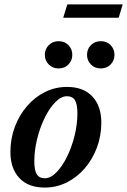

<svg xmlns="http://www.w3.org/2000/svg" viewBox="-20 -835 574 867"><path d="M282.5 -442.5Q357 -442.5 397.2 -399.2Q437.5 -356 437.5 -281.5Q437.5 -222 417.8 -169Q398 -116 363 -75.2Q328 -34.5 281.5 -11.2Q235 12 182 12Q107.5 12 67.2 -31.2Q27 -74.5 27 -148.5Q27 -208.5 46.8 -261.5Q66.5 -314.5 101.5 -355.2Q136.5 -396 182.8 -419.2Q229 -442.5 282.5 -442.5ZM182 -30Q208.5 -30 234.8 -56.8Q261 -83.5 282.5 -127Q304 -170.5 316.8 -222.2Q329.5 -274 329.5 -323.5Q329.5 -365 318.2 -382.8Q307 -400.5 282.5 -400.5Q256 -400.5 229.8 -373.8Q203.5 -347 182 -303.2Q160.5 -259.5 147.8 -208Q135 -156.5 135 -106.5Q135 -65.5 146.2 -47.8Q157.5 -30 182 -30ZM244.5 -526Q217.5 -526 200 -544Q182.5 -562 182.5 -587.5Q182.5 -613 200 -631Q217.5 -649 244.5 -649Q272 -649 289.2 -631Q306.5 -613 306.5 -587.5Q306.5 -562 289.2 -544Q272 -526 244.5 -526ZM435 -526Q407.5 -526 390.2 -544Q373 -562 373 -587.5Q373 -613 390.2 -631Q407.5 -649 435 -649Q462.5 -649 479.8 -631Q497 -613 497 -587.5Q497 -562 479.8 -544Q462.5 -526 435 -526ZM265.5 -755 284 -815H534L516 -755Z"/></svg>

Font: Newsreader 16pt SemiBold
Style: Italic
Weight: 600
Italic angle: -17°
Designer: Hugues Gentile
Foundry: Production Type
Version: Version 1.003; ttfautohint (v1.8.3)